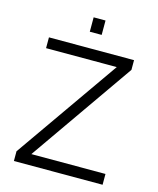

<svg xmlns="http://www.w3.org/2000/svg" viewBox="-125 -943 848 1031"><g transform="rotate(15 299.0 -428.0)"><path d="M52 0V-54L455 -630H62V-690H535V-636L133 -60H545V0ZM266 -776V-856H332V-776Z"/></g></svg>

Font: Oxanium Light
Style: Regular
Weight: 300
Designer: Severin Meyer
Version: Version 1.000